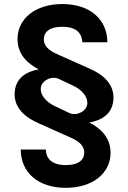

<svg xmlns="http://www.w3.org/2000/svg" viewBox="-20 -735 624 936"><path d="M320.8 -183.1 321.3 -182.6C296.4 -194.8 271.5 -206.5 246.1 -218.3C205.1 -237.8 177.7 -270 178.7 -302.2C179.7 -342.3 230.5 -365.7 263.7 -351.6L263.2 -352.1C288.1 -339.8 313 -328.1 338.4 -316.4C379.4 -296.9 406.7 -264.6 405.8 -232.4C404.8 -192.4 354 -168.9 320.8 -183.1ZM51.3 -274.9C51.3 -182.6 147 -143.6 175.3 -130.9C221.7 -109.9 269 -88.9 317.4 -67.4C341.8 -56.6 390.6 -36.6 390.6 8.3C390.6 45.4 362.3 69.8 301.3 69.8C229.5 69.8 205.1 36.1 203.1 -5.9H81.1C81.5 107.4 167.5 180.7 300.8 180.7C431.6 180.7 519 109.9 519 9.3C519 -76.2 452.6 -118.7 415.5 -137.7C474.6 -147.9 533.2 -180.2 533.2 -259.8C533.2 -352.1 437.5 -391.1 409.2 -403.8C362.8 -424.8 315.4 -445.8 267.1 -467.3C242.7 -478 193.8 -498 193.8 -543C193.8 -580.1 222.2 -604.5 283.2 -604.5C355 -604.5 379.4 -570.8 381.3 -528.8H503.4C502.9 -642.1 417 -715.3 283.7 -715.3C152.8 -715.3 65.4 -644.5 65.4 -543.9C65.4 -458.5 131.8 -416 168.9 -397C109.9 -386.7 51.3 -354.5 51.3 -274.9Z"/></svg>

Font: Faust Sans Bold
Style: Regular
Weight: 700
Designer: Andreas Faust
Version: Version 1.003;Glyphs 3.1.2 (3151)